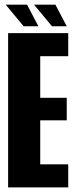

<svg xmlns="http://www.w3.org/2000/svg" viewBox="-20 -820 336 840"><path d="M15.5 0H278.5V-101H156V-293.5H272V-392H156V-574H278.5V-675H15.5ZM207.5 -705H272L222.5 -799.5H129ZM83.5 -705H148L98.5 -799.5H5Z"/></svg>

Font: Anybody ExtraCondensed
Style: Bold
Weight: 700
Width: 2
Version: Version 1.113;gftools[0.9.25]